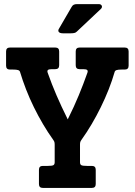

<svg xmlns="http://www.w3.org/2000/svg" viewBox="-20 -921 660 941"><path d="M610.4 -599.1Q610.4 -580.1 591.3 -580.1H576.2Q559.6 -580.1 551.8 -577.6Q543.9 -575.2 542 -568.8Q529.8 -526.4 512.5 -482.4Q495.1 -438.5 474.1 -395.8Q453.1 -353 429.2 -312.5Q405.3 -272 379.4 -235.8Q375.5 -230.5 373.8 -225.8Q372.1 -221.2 372.1 -211.9V-126Q372.1 -114.7 378.9 -111.3Q385.7 -107.9 406.2 -107.9H430.2Q449.2 -107.9 449.2 -88.9V-19Q449.2 0 430.2 0H189.9Q170.9 0 170.9 -19V-88.9Q170.9 -107.9 189.9 -107.9H213.9Q234.4 -107.9 241.2 -111.3Q248 -114.7 248 -126V-211.9Q248 -221.2 246.3 -225.8Q244.6 -230.5 240.7 -235.8Q214.8 -272 190.9 -312.5Q167 -353 146 -395.8Q125 -438.5 107.9 -482.4Q90.8 -526.4 78.1 -568.8Q76.2 -575.2 68.4 -577.6Q60.5 -580.1 43.9 -580.1H28.8Q9.8 -580.1 9.8 -599.1V-668.9Q9.8 -688 28.8 -688H251Q270 -688 270 -668.9V-601.1Q270 -582 251 -582H233.9Q218.8 -582 214.6 -577.6Q210.4 -573.2 213.9 -564Q224.1 -535.2 234.6 -508.3Q245.1 -481.4 256.8 -454.3Q268.6 -427.2 282 -398.2Q295.4 -369.1 312 -335.9Q328.6 -369.1 341.8 -398.2Q355 -427.2 366.2 -454.3Q377.4 -481.4 387.7 -508.3Q397.9 -535.2 408.2 -564Q411.6 -573.2 407.5 -577.6Q403.3 -582 388.2 -582H370.1Q351.1 -582 351.1 -601.1V-668.9Q351.1 -688 370.1 -688H591.3Q610.4 -688 610.4 -668.9ZM356.4 -766.1Q351.1 -760.7 344 -759.3Q336.9 -757.8 327.1 -757.8H288.1Q279.8 -757.8 274.9 -759.8Q270 -761.7 267.8 -764.9Q265.6 -768.1 265.9 -771.7Q266.1 -775.4 268.1 -778.8L331.1 -887.2Q335.4 -895 341.6 -897.9Q347.7 -900.9 358.4 -900.9H463.4Q470.7 -900.9 474.4 -898.2Q478 -895.5 479.2 -891.8Q480.5 -888.2 479 -884Q477.5 -879.9 474.1 -877Z"/></svg>

Font: New Telegraph
Style: Bold
Weight: 700
Designer: Frank Baranowski
Foundry: Frank Baranowski
Version: Version 3.001